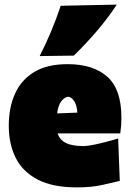

<svg xmlns="http://www.w3.org/2000/svg" viewBox="-20 -796 566 832"><path d="M313 16Q208 16 143 -18Q78 -52 48 -112.2Q18 -172.5 18 -251Q18 -329.5 45 -389.8Q72 -450 128.2 -484Q184.5 -518 273 -518Q384 -518 445 -463.5Q506 -409 506 -288Q506 -266.5 504.8 -250.2Q503.5 -234 501 -218H230Q238 -190.5 265 -176.8Q292 -163 342 -163Q357.5 -163 383.8 -168.2Q410 -173.5 439 -181Q468 -188.5 492 -196L499 -12Q466 -4.5 421.5 5.8Q377 16 313 16ZM275 -377Q259 -374.5 245.5 -357Q232 -339.5 227.5 -304.5L315 -308Q313.5 -338.5 302 -357Q290.5 -375.5 275 -377ZM152 -553Q207 -661.5 243 -771L486 -776Q448.5 -718.5 401 -663Q353.5 -607.5 300 -555Z"/></svg>

Font: Commissioner Flair Black
Style: Regular
Weight: 900
Designer: Kostas Bartsokas
Foundry: Kostas Bartsokas
Version: Version 1.000; ttfautohint (v1.8.3)